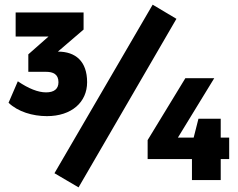

<svg xmlns="http://www.w3.org/2000/svg" viewBox="-20 -770 1017 821"><path d="M734.4 -689.5 632.8 -750 212.9 -29.3 315.9 31.2ZM337.4 -643.6V-716.8H46.9V-613.8H187.5L101.1 -537.6V-462.9H177.2C206.5 -462.9 230 -453.1 230 -418.5C230 -389.2 210.9 -375 176.8 -375C143.1 -375 102.1 -391.1 56.2 -422.4L16.6 -330.6C56.2 -292.5 119.1 -273.4 180.7 -273.4C285.6 -273.4 352.5 -332.5 352.5 -418.5C352.5 -507.8 303.2 -549.3 228 -549.3H227.5ZM772.5 -435.5 611.3 -170.9V-89.8H800.8V0H923.8V-89.8H960V-181.6H923.8V-262.2H828.6L808.1 -181.6H740.7L896 -435.5Z"/></svg>

Font: Winston ExtraBold
Style: Regular
Weight: 800
Designer: Vernon Adams, Kim Jin-seong, David Berlow, Cristiano Sobral
Foundry: The Winston Project Authors
Version: Version 3.004